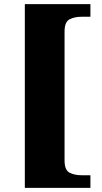

<svg xmlns="http://www.w3.org/2000/svg" viewBox="-20 -780 494 928"><path d="M100 128V-760H417V-699H374Q340 -699 316 -686.5Q292 -674 292 -627V-5Q292 42 316 54.5Q340 67 374 67H417V128Z"/></svg>

Font: Noto Serif Myanmar Black
Style: Regular
Weight: 900
Designer: Ben Mitchell and the Monotype Design Team
Foundry: Monotype Imaging Inc.
Version: Version 2.106; ttfautohint (v1.8.4.7-5d5b)